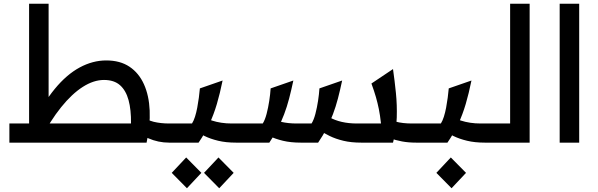

<svg xmlns="http://www.w3.org/2000/svg" viewBox="-20 -760 3186 1023"><path d="M730 -149Q761 -120 799 -111Q837 -102 881 -102V0Q823 0 769.5 -23.5Q716 -47 682 -102ZM30 0V-102H678Q679 -175 665 -226.5Q651 -278 619.5 -306Q588 -334 534 -334Q479 -334 421 -297Q363 -260 305.5 -188.5Q248 -117 193 -12L153 -94Q209 -210 272 -286.5Q335 -363 404.5 -400.5Q474 -438 546 -438Q620 -438 670 -404.5Q720 -371 747 -311Q774 -251 777.5 -171.5Q781 -92 761 0ZM135 0V-740H239V0Z M881 0V-102H1003Q1012 -116 1019 -138Q1026 -160 1031 -186.5Q1036 -213 1039.5 -239.5Q1043 -266 1045 -289L1166 -331Q1152 -262 1135.5 -206Q1119 -150 1096 -100.5Q1073 -51 1038 0ZM1238 0Q1184 0 1142.5 -10Q1101 -20 1069.5 -35.5Q1038 -51 1012 -68L1067 -136Q1087 -125 1110 -117.5Q1133 -110 1159.5 -106Q1186 -102 1215 -102H1247V0ZM976 243 895 161 972 79 1053 161ZM1148 243 1067 161 1144 79 1225 161Z M1905 0Q1851 0 1809.5 -10Q1768 -20 1736.5 -35.5Q1705 -51 1679 -68L1734 -136Q1794 -102 1882 -102H2010Q2005 -147 1998.5 -179Q1992 -211 1983 -242.5Q1974 -274 1959 -315L2074 -392Q2083 -329 2089.5 -264.5Q2096 -200 2094 -134Q2092 -68 2074 0ZM1247 0V-102H1380Q1392 -121 1400.5 -153.5Q1409 -186 1414.5 -222Q1420 -258 1422 -289L1543 -331Q1532 -279 1520.5 -235Q1509 -191 1494 -151.5Q1479 -112 1460 -75Q1441 -38 1415 0ZM1583 0Q1529 0 1487.5 -10Q1446 -20 1414.5 -35.5Q1383 -51 1357 -68L1412 -136Q1472 -102 1560 -102H1640Q1652 -121 1660.5 -153.5Q1669 -186 1674.5 -222Q1680 -258 1682 -289L1803 -331Q1792 -279 1780.5 -235Q1769 -191 1754 -151.5Q1739 -112 1720 -75Q1701 -38 1675 0ZM2198 0Q2156 0 2121.5 -6.5Q2087 -13 2059 -23.5Q2031 -34 2008 -46L2049 -125Q2067 -118 2086.5 -112.5Q2106 -107 2128.5 -104.5Q2151 -102 2175 -102H2207V0Z M2207 0V-102H2329Q2338 -116 2345 -138Q2352 -160 2357 -186.5Q2362 -213 2365.5 -239.5Q2369 -266 2371 -289L2492 -331Q2478 -262 2461.5 -206Q2445 -150 2422 -100.5Q2399 -51 2364 0ZM2564 0Q2510 0 2468.5 -10Q2427 -20 2395.5 -35.5Q2364 -51 2338 -68L2393 -136Q2413 -125 2436 -117.5Q2459 -110 2485.5 -106Q2512 -102 2541 -102H2573V0ZM2386 243 2305 161 2382 79 2463 161Z M2573 0V-102H2698V-740H2802V0Z M2962 -740H3066V0H2962Z"/></svg>

Font: Lexend Medium
Style: Regular
Weight: 500
Designer: Bonnie Shaver-Troup, Thomas Jockin
Foundry: Lexend
Version: Version 1.005